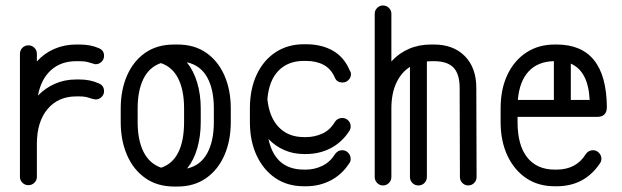

<svg xmlns="http://www.w3.org/2000/svg" viewBox="-20 -678 2277 703"><path d="M115 -30Q115 -18 106 -9Q97 0 84 0Q71 0 62 -9Q53 -18 53 -30V-481Q53 -494 62 -503Q71 -512 84 -512Q97 -512 106 -503Q115 -494 115 -481V-453Q142 -483 179 -499Q216 -515 259 -515H271Q311 -515 341 -502Q361 -494 361 -474Q361 -460 351 -451Q341 -442 328 -443Q317 -446 304 -450Q291 -454 271 -454H259Q203 -454 166.5 -421Q130 -388 119 -328Q146 -356 181.5 -371.5Q217 -387 259 -387H271Q310 -387 341 -373Q361 -365 361 -344Q361 -331 351 -322Q341 -313 328 -314Q317 -316 304 -320.5Q291 -325 271 -325H259Q193 -325 154 -278.5Q115 -232 115 -151Z M422 -281Q422 -348 445 -401Q468 -454 511.5 -484.5Q555 -515 618 -515H630Q692 -515 735.5 -484.5Q779 -454 802 -401Q825 -348 825 -281V-231Q825 -164 802 -110.5Q779 -57 735 -26Q691 5 630 5H618Q556 5 512 -26Q468 -57 445 -110.5Q422 -164 422 -231ZM715 -231Q715 -180 702.5 -136Q690 -92 665 -61Q714 -72 738.5 -116.5Q763 -161 763 -231V-281Q763 -351 738.5 -395Q714 -439 664 -450Q689 -419 702 -375.5Q715 -332 715 -281ZM484 -281V-231Q484 -165 505.5 -122Q527 -79 570 -64Q612 -78 633 -120.5Q654 -163 654 -231V-281Q654 -348 632.5 -390.5Q611 -433 569 -447Q526 -432 505 -389Q484 -346 484 -281Z M1261 -419Q1265 -414 1265 -406Q1265 -394 1256 -385Q1247 -376 1234 -376Q1213 -376 1206 -394Q1192 -426 1165 -440.5Q1138 -455 1100 -455H1093Q1035 -455 1000 -419.5Q965 -384 959 -315Q966 -248 1001 -212Q1036 -176 1093 -176H1100Q1132 -176 1160.5 -189Q1189 -202 1207 -233Q1217 -246 1233 -246Q1246 -246 1255 -237Q1264 -228 1264 -215Q1264 -205 1258 -197Q1232 -157 1191 -135.5Q1150 -114 1100 -114H1093Q1054 -114 1021 -128.5Q988 -143 963 -169Q987 -57 1093 -57H1100Q1132 -57 1160.5 -71Q1189 -85 1207 -114Q1217 -128 1233 -128Q1246 -128 1255 -118.5Q1264 -109 1264 -96Q1264 -86 1258 -79Q1232 -39 1191 -17.5Q1150 4 1100 4H1093Q1033 4 989 -25.5Q945 -55 920 -108Q895 -161 895 -231V-281Q895 -352 920 -405Q945 -458 989.5 -487Q1034 -516 1093 -516H1100Q1158 -516 1199.5 -492Q1241 -468 1261 -419Z M1413 -30Q1413 -17 1404 -8Q1395 1 1382 1Q1370 1 1361 -8Q1352 -17 1352 -30V-628Q1352 -640 1361 -649Q1370 -658 1382 -658Q1395 -658 1404 -649Q1413 -640 1413 -628V-453Q1440 -483 1477 -499Q1514 -515 1558 -515H1569Q1640 -515 1682 -472.5Q1724 -430 1724 -356L1725 -30Q1725 -17 1716 -8Q1707 1 1694 1Q1682 1 1673 -8Q1664 -17 1664 -30L1663 -356Q1663 -407 1640.5 -430.5Q1618 -454 1569 -454H1558Q1550 -454 1543 -453V-30Q1543 -17 1534 -8Q1525 1 1512 1Q1499 1 1490 -8Q1481 -17 1481 -30V-433Q1449 -413 1431 -374Q1413 -335 1413 -281Z M2176 -79Q2120 4 2018 4H2011Q1951 4 1907 -25.5Q1863 -55 1838 -108Q1813 -161 1813 -231V-281Q1813 -352 1838 -404.5Q1863 -457 1907.5 -486Q1952 -515 2011 -515H2018Q2200 -515 2202 -286Q2202 -250 2166 -250H1875V-231Q1875 -146 1910.5 -101.5Q1946 -57 2011 -57H2018Q2090 -57 2125 -114Q2135 -128 2151 -128Q2164 -128 2173 -118.5Q2182 -109 2182 -97Q2182 -87 2176 -79ZM2008 -454Q1950 -453 1916 -417Q1882 -381 1876 -312H2008ZM2139 -312Q2134 -417 2070 -445V-312Z"/></svg>

Font: Libertine Sup Medium
Style: Regular
Weight: 500
Designer: Bastien Sozeau
Foundry: NBR — Bastien Sozeau
Version: Version 2.003; ttfautohint (v1.8.4.7-5d5b);gftools[0.9.33]